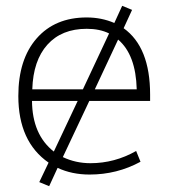

<svg xmlns="http://www.w3.org/2000/svg" viewBox="-20 -590 584 660"><path d="M355 -475Q323 -491 278 -491Q192 -491 143 -436.5Q94 -382 91 -283H265ZM386 -454 306 -283H450Q447 -402 386 -454ZM247 -243H90Q91 -127 165 -69ZM287 -243 196 -50Q240 -29 291 -29Q374 -29 448 -71L463 -34Q382 10 288 10Q227 10 178 -13L149 50L115 36L147 -31Q43 -103 43 -260Q43 -386 106 -458Q169 -530 278 -530Q329 -530 373 -511L400 -570L434 -556L405 -493Q496 -428 496 -265V-243Z"/></svg>

Font: Mplus 1p Light
Style: Regular
Weight: 300
Version: Version 1.061